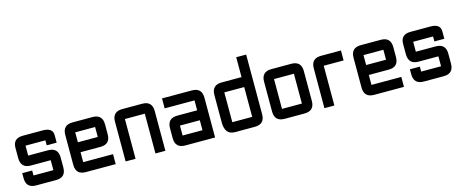

<svg xmlns="http://www.w3.org/2000/svg" viewBox="-40 -1253 4377 1822"><g transform="rotate(-15 2148.5 -342.0)"><path d="M48.8 -146.5H146.5V-97.7H341.8V-195.3H146.5Q48.8 -195.3 48.8 -295.4V-395.5Q48.8 -488.3 146.5 -488.3H341.8Q439.5 -488.3 439.5 -415V-341.8H341.8V-390.6H146.5V-293H341.8Q439.5 -293 439.5 -195.3V-97.7Q439.5 0 341.8 0H146.5Q48.8 0 48.8 -97.7Z M634.8 -488.3H830.1Q927.7 -488.3 927.7 -390.6V-293Q927.7 -195.3 830.1 -195.3H634.8V-97.7H927.7V0H634.8Q537.1 0 537.1 -97.7V-390.6Q537.1 -488.3 634.8 -488.3ZM830.1 -390.6H634.8V-293H830.1Z M1318.4 -390.6H1123V0H1025.4V-390.6Q1025.4 -488.3 1123 -488.3H1318.4Q1416 -488.3 1416 -390.6V0H1318.4Z M1904.3 0H1611.3Q1513.7 0 1513.7 -97.7V-195.3Q1513.7 -293 1611.3 -293H1806.6V-390.6H1513.7V-488.3H1806.6Q1904.3 -488.3 1904.3 -390.6ZM1611.3 -97.7H1806.6V-195.3H1611.3Z M2392.6 -97.7Q2392.6 0 2294.9 0H2099.6Q2002 0 2002 -122.1V-390.6Q2002 -488.3 2099.6 -488.3H2294.9V-683.6H2392.6ZM2099.6 -97.7H2294.9V-390.6H2099.6Z M2783.2 0H2587.9Q2490.2 0 2490.2 -97.7V-390.6Q2490.2 -488.3 2587.9 -488.3H2783.2Q2880.9 -488.3 2880.9 -390.6V-97.7Q2880.9 0 2783.2 0ZM2783.2 -97.7V-390.6H2587.9V-97.7Z M3076.2 -488.3H3271.5V-390.6H3076.2V0H2978.5V-390.6Q2978.5 -488.3 3076.2 -488.3Z M3466.8 -488.3H3662.1Q3759.8 -488.3 3759.8 -390.6V-293Q3759.8 -195.3 3662.1 -195.3H3466.8V-97.7H3759.8V0H3466.8Q3369.1 0 3369.1 -97.7V-390.6Q3369.1 -488.3 3466.8 -488.3ZM3662.1 -390.6H3466.8V-293H3662.1Z M3857.4 -146.5H3955.1V-97.7H4150.4V-195.3H3955.1Q3857.4 -195.3 3857.4 -295.4V-395.5Q3857.4 -488.3 3955.1 -488.3H4150.4Q4248 -488.3 4248 -415V-341.8H4150.4V-390.6H3955.1V-293H4150.4Q4248 -293 4248 -195.3V-97.7Q4248 0 4150.4 0H3955.1Q3857.4 0 3857.4 -97.7Z"/></g></svg>

Font: BabelStone Runic Dotted
Style: Regular
Weight: 400
Designer: Andrew West
Foundry: BabelStone
Version: Version 3.003 March 14, 2022